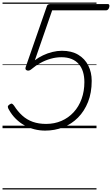

<svg xmlns="http://www.w3.org/2000/svg" viewBox="-20 -1015 886 1520"><path d="M337 19Q294 19 252.5 8.5Q211 -2 174 -22.5Q137 -43 105.5 -74Q74 -105 51 -146Q42 -160 42 -169.5Q42 -179 54 -187Q68 -197 75 -194Q82 -191 91 -179Q120 -133 156.5 -100Q193 -67 239.5 -50.5Q286 -34 345 -34Q411 -34 466.5 -58Q522 -82 563 -126.5Q604 -171 626 -232Q648 -293 648 -365Q648 -410 637 -446Q626 -482 603.5 -508Q581 -534 546.5 -548Q512 -562 466 -562Q424 -562 381.5 -550Q339 -538 300 -516.5Q261 -495 226 -465Q217 -457 205 -456Q193 -455 186 -462Q179 -469 183 -483L351 -966Q353 -974 360 -978.5Q367 -983 378 -983H834Q840 -983 843.5 -978.5Q847 -974 846 -964Q844 -949 836.5 -941Q829 -933 820 -933H393L256 -538Q285 -560 320.5 -577Q356 -594 394.5 -603.5Q433 -613 470 -613Q547 -613 599.5 -581.5Q652 -550 679 -496Q706 -442 706 -375Q706 -281 677 -208Q648 -135 597.5 -84Q547 -33 480 -7Q413 19 337 19ZM0 475H744V485H0ZM0 -20H744V0H0ZM0 -505H744V-500H0ZM0 -995H744V-985H0Z"/></svg>

Font: Playwrite CZ Guides
Style: Regular
Weight: 400
Designer: Veronika Burian, José Scaglione
Foundry: TypeTogether
Version: Version 1.003